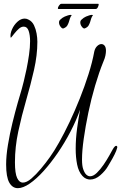

<svg xmlns="http://www.w3.org/2000/svg" viewBox="-20 -888 632 1002"><path d="M73 94Q45 94 28.5 65Q12 36 12 -30Q12 -75 21.5 -132.5Q31 -190 45 -247Q59 -304 72.5 -351.5Q86 -399 94 -425Q97 -436 104 -463.5Q111 -491 118.5 -527.5Q126 -564 131.5 -602.5Q137 -641 137 -673Q137 -705 129.5 -727Q122 -749 104 -749Q91 -749 79 -738.5Q67 -728 57 -715.5Q47 -703 41 -695.5Q35 -688 35 -695Q33 -713 43 -735.5Q53 -758 71 -774.5Q89 -791 109 -791Q120 -791 130 -785Q148 -776 157.5 -756Q167 -736 171 -713Q175 -690 175 -670Q175 -600 157.5 -523Q140 -446 116.5 -365Q93 -284 75.5 -202.5Q58 -121 58 -41Q58 17 69.5 41Q81 65 99 65Q119 65 143.5 44Q168 23 194 -8Q220 -39 241 -69Q262 -98 288.5 -145Q315 -192 343 -251Q371 -310 396.5 -374Q422 -438 442 -501Q462 -564 472 -619Q476 -637 487 -647.5Q498 -658 509 -658Q519 -658 526 -649.5Q533 -641 533 -623Q533 -612 530 -597.5Q527 -583 519 -565Q497 -511 476.5 -441.5Q456 -372 441 -300Q426 -228 417 -164Q408 -100 408 -56Q408 -23 414 -6Q421 15 430.5 23.5Q440 32 450 32Q467 32 485.5 14Q504 -4 521 -29Q538 -54 550.5 -76.5Q563 -99 568 -108Q579 -127 586 -127Q590 -127 591.5 -123.5Q593 -120 591 -115Q588 -102 578 -82Q568 -62 557.5 -44.5Q547 -27 543 -20Q530 3 504 26Q478 49 450 49Q440 49 429.5 44.5Q419 40 410 30Q390 8 382.5 -29.5Q375 -67 375 -111Q375 -164 382.5 -219Q390 -274 398 -316Q378 -259 347.5 -200.5Q317 -142 281 -89.5Q245 -37 207.5 4.5Q170 46 135 70Q100 94 73 94ZM312 -740Q305 -737 296.5 -748Q288 -759 288 -771Q288 -780 294.5 -785.5Q301 -791 306 -795Q316 -802 334 -807.5Q352 -813 353 -808Q355 -804 354 -805.5Q353 -807 349.5 -802Q346 -797 339 -772Q336 -763 331 -754.5Q326 -746 312 -740ZM423 -740Q416 -737 407.5 -748Q399 -759 399 -771Q399 -780 405.5 -785.5Q412 -791 417 -795Q427 -802 445 -807.5Q463 -813 464 -808Q466 -804 465 -805.5Q464 -807 460.5 -802Q457 -797 450 -772Q447 -763 442 -754.5Q437 -746 423 -740ZM285 -841Q282 -841 282 -845Q282 -850 288 -859Q294 -868 300 -868H493Q495 -868 495 -865Q495 -859 490.5 -850Q486 -841 479 -841Z"/></svg>

Font: Inspiration
Style: Regular
Weight: 400
Designer: Robert E. Leuschke
Foundry: Robert E. Leuschke
Version: Version 2.010; ttfautohint (v1.8.3)